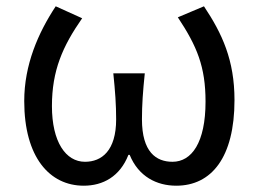

<svg xmlns="http://www.w3.org/2000/svg" viewBox="-20 -577 822 610"><path d="M246 13C307 13 361 -16 388 -85H392C420 -16 478 13 540 13C652 13 725 -77 725 -259C725 -386 686 -470 628 -557L545 -522C606 -430 633 -365 633 -254C633 -124 589 -63 528 -63C476 -63 431 -94 431 -198C431 -244 434 -286 440 -344H340C346 -286 349 -244 349 -198C349 -98 303 -63 250 -63C189 -63 145 -126 145 -240C145 -353 179 -430 241 -519L157 -557C101 -472 57 -371 57 -256C57 -77 138 13 246 13Z"/></svg>

Font: Noto Sans Mono CJK SC
Style: Regular
Weight: 400
Designer: Ryoko NISHIZUKA 西塚涼子 (kana, bopomofo & ideographs); Paul D. Hunt (Latin, Greek & Cyrillic); Sandoll Communications 산돌커뮤니
Foundry: Adobe
Version: Version 2.004;hotconv 1.0.118;makeotfexe 2.5.65603